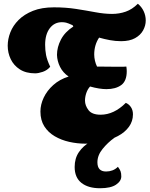

<svg xmlns="http://www.w3.org/2000/svg" viewBox="-20 -743 795 1021"><path d="M167 -353Q118 -353 85.5 -374Q53 -395 37 -428.5Q21 -462 21 -500Q21 -535 35 -571Q49 -607 79 -637Q109 -667 155.5 -685.5Q202 -704 267 -704Q330 -704 384.5 -695.5Q439 -687 487 -678Q535 -669 576 -669Q614 -669 648.5 -681Q683 -693 713 -723Q733 -707 744 -683.5Q755 -660 755 -634Q755 -607 741 -581.5Q727 -556 698 -540Q669 -524 624 -524Q594 -524 564.5 -529.5Q535 -535 507 -543Q481 -504 481 -453Q481 -437 485 -420Q489 -403 496 -389Q526 -389 553.5 -388.5Q581 -388 600 -388Q620 -388 632.5 -388Q645 -388 652 -389Q653 -382 653.5 -375.5Q654 -369 654 -364Q654 -312 624.5 -290.5Q595 -269 546 -269Q509 -269 459 -283Q446 -269 439 -248.5Q432 -228 432 -208Q432 -182 450.5 -157.5Q469 -133 515 -133Q586 -133 649 -196Q666 -189 676.5 -173Q687 -157 687 -135Q687 -98 665.5 -68.5Q644 -39 607 -19.5Q570 0 525.5 10.5Q481 21 434 21Q391 21 348.5 11.5Q306 2 271 -18.5Q236 -39 215.5 -71.5Q195 -104 195 -150Q195 -187 212.5 -224Q230 -261 263.5 -291Q297 -321 345 -336Q315 -356 299.5 -387Q284 -418 283 -451Q283 -492 304 -532.5Q325 -573 370 -602L366 -609Q342 -620 331.5 -622.5Q321 -625 309 -625Q269 -625 244.5 -592.5Q220 -560 220 -505Q220 -476 225 -450Q230 -424 247 -388Q231 -369 207.5 -361Q184 -353 167 -353ZM512 258Q449 258 413 229.5Q377 201 377 145Q377 99 399.5 66Q422 33 459.5 11.5Q497 -10 541 -22L588 -15V-10Q553 15 525.5 49Q498 83 498 120Q498 169 544 169Q562 169 578 163Q594 157 607 144Q617 157 621 167.5Q625 178 625 195Q625 220 597 239Q569 258 512 258Z"/></svg>

Font: Sansita Swashed Black
Style: Regular
Weight: 900
Designer: Pablo Cosgaya
Foundry: Omnibus-Type
Version: Version 1.003; ttfautohint (v1.8.3)